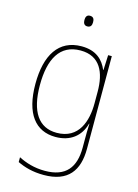

<svg xmlns="http://www.w3.org/2000/svg" viewBox="-140 -798 804 1115"><g transform="rotate(15 262.0 -240.5)"><path d="M258 -722C238 -722 233 -706 233 -690C233 -673 239 -658 258 -658C279 -658 285 -672 285 -690C285 -706 281 -722 258 -722ZM258 -538C120 -538 54 -431 54 -258C54 -79 125 10 246 10C335 10 394 -37 415 -115H417C415 -75 415 -51 415 -15V29C415 148 363 216 237 216C173 216 121 199 78 177V206C120 226 170 241 237 241C383 241 441 160 441 29V-528H419L415 -438H413C390 -493 346 -538 258 -538ZM258 -513C376 -513 415 -422 415 -307V-237C415 -132 380 -15 246 -15C139 -15 81 -97 81 -258C81 -415 134 -513 258 -513Z"/></g></svg>

Font: Noto Sans Malayalam SemiCondensed Thin
Style: Regular
Weight: 100
Width: 4
Designer: Jelle Bosma - Monotype Design Team
Foundry: Monotype Imaging Inc.
Version: Version 2.104